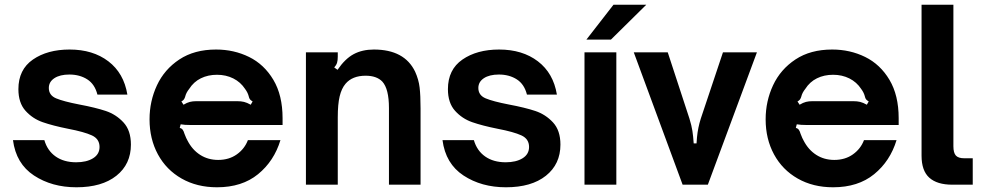

<svg xmlns="http://www.w3.org/2000/svg" viewBox="-20 -783 4170 814"><path d="M35 -189H168Q181 -144 216 -119.5Q251 -95 303 -95Q347 -95 374.5 -112Q402 -129 402 -160Q402 -194 369.5 -209Q337 -224 269 -237Q204 -250 161 -265Q118 -280 88 -313.5Q58 -347 58 -405Q58 -488 119.5 -530.5Q181 -573 275 -573Q374 -573 439.5 -523Q505 -473 520 -382H393Q382 -426 350 -446.5Q318 -467 274 -467Q234 -467 210.5 -451.5Q187 -436 187 -410Q187 -379 218 -366Q249 -353 316 -340Q385 -327 428.5 -312.5Q472 -298 503.5 -264Q535 -230 535 -170Q535 -87 473.5 -38Q412 11 304 11Q200 11 124 -39Q48 -89 35 -189Z M614 -277Q614 -354 645.5 -421.5Q677 -489 740.5 -531Q804 -573 896 -573Q972 -573 1036 -541.5Q1100 -510 1139 -444.5Q1178 -379 1178 -282V-253H822Q816 -253 789 -253Q762 -253 746 -256L742 -241Q750 -239 754.5 -233Q759 -227 762 -216Q770 -195 775 -187Q795 -148 828.5 -126.5Q862 -105 905 -105Q951 -105 984 -128.5Q1017 -152 1031 -189H1169Q1142 -100 1074 -44.5Q1006 11 900 11Q815 11 750 -26Q685 -63 649.5 -128.5Q614 -194 614 -277ZM758 -339Q773 -348 785 -351Q797 -354 812 -354H986Q1002 -354 1014.5 -351Q1027 -348 1043 -339L1051 -353Q1044 -357 1041 -360.5Q1038 -364 1036.5 -368Q1035 -372 1035 -373Q1031 -390 1019 -406Q1000 -435 969 -450.5Q938 -466 900 -466Q862 -466 831.5 -451Q801 -436 782 -406Q769 -390 765 -373Q765 -372 763 -367.5Q761 -363 758 -359.5Q755 -356 749 -353Z M1277 0V-561H1412V-543Q1412 -527 1409 -517Q1406 -507 1397 -497L1411 -487Q1443 -534 1479.5 -553.5Q1516 -573 1565 -573Q1695 -573 1740 -479Q1755 -446 1759 -412Q1763 -378 1763 -323V0H1629V-325Q1629 -406 1601 -437Q1577 -462 1530 -462Q1474 -462 1445 -428Q1428 -408 1420 -374.5Q1412 -341 1412 -286V0Z M1856 -189H1989Q2002 -144 2037 -119.5Q2072 -95 2124 -95Q2168 -95 2195.5 -112Q2223 -129 2223 -160Q2223 -194 2190.5 -209Q2158 -224 2090 -237Q2025 -250 1982 -265Q1939 -280 1909 -313.5Q1879 -347 1879 -405Q1879 -488 1940.5 -530.5Q2002 -573 2096 -573Q2195 -573 2260.5 -523Q2326 -473 2341 -382H2214Q2203 -426 2171 -446.5Q2139 -467 2095 -467Q2055 -467 2031.5 -451.5Q2008 -436 2008 -410Q2008 -379 2039 -366Q2070 -353 2137 -340Q2206 -327 2249.5 -312.5Q2293 -298 2324.5 -264Q2356 -230 2356 -170Q2356 -87 2294.5 -38Q2233 11 2125 11Q2021 11 1945 -39Q1869 -89 1856 -189Z M2593 0H2458V-561H2593ZM2570 -615H2466L2581 -763H2720Z M2874 0 2667 -561H2811L2903 -280Q2912 -251 2915.5 -228Q2919 -205 2921 -175H2933Q2933 -181 2935 -201.5Q2937 -222 2941 -241.5Q2945 -261 2951 -280L3045 -561H3189L2981 0Z M3226 -277Q3226 -354 3257.5 -421.5Q3289 -489 3352.5 -531Q3416 -573 3508 -573Q3584 -573 3648 -541.5Q3712 -510 3751 -444.5Q3790 -379 3790 -282V-253H3434Q3428 -253 3401 -253Q3374 -253 3358 -256L3354 -241Q3362 -239 3366.5 -233Q3371 -227 3374 -216Q3382 -195 3387 -187Q3407 -148 3440.5 -126.5Q3474 -105 3517 -105Q3563 -105 3596 -128.5Q3629 -152 3643 -189H3781Q3754 -100 3686 -44.5Q3618 11 3512 11Q3427 11 3362 -26Q3297 -63 3261.5 -128.5Q3226 -194 3226 -277ZM3370 -339Q3385 -348 3397 -351Q3409 -354 3424 -354H3598Q3614 -354 3626.5 -351Q3639 -348 3655 -339L3663 -353Q3656 -357 3653 -360.5Q3650 -364 3648.5 -368Q3647 -372 3647 -373Q3643 -390 3631 -406Q3612 -435 3581 -450.5Q3550 -466 3512 -466Q3474 -466 3443.5 -451Q3413 -436 3394 -406Q3381 -390 3377 -373Q3377 -372 3375 -367.5Q3373 -363 3370 -359.5Q3367 -356 3361 -353Z M4017 0Q3953 0 3920 -29.5Q3887 -59 3887 -123V-763H4022V-163Q4022 -135 4032.5 -123.5Q4043 -112 4068 -112H4104V0Z"/></svg>

Font: Open Sauce Sans
Style: Bold
Weight: 700
Designer: Alfredo Marco Pradil
Foundry: Creative Sauce Fz LLC
Version: Version 1.477